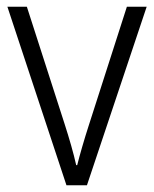

<svg xmlns="http://www.w3.org/2000/svg" viewBox="-20 -552 459 572"><path d="M178 0 2 -532H60L173 -181Q183 -150 192 -118.5Q201 -87 207 -60H210Q216 -84 225 -115Q234 -146 244 -177L358 -532H417L239 0Z"/></svg>

Font: Noto Sans Sinhala SemiCondensed Light
Style: Regular
Weight: 300
Width: 4
Designer: Jelle Bosma - Monotype Design Team
Foundry: Monotype Imaging Inc.
Version: Version 2.006; ttfautohint (v1.8.4.7-5d5b)